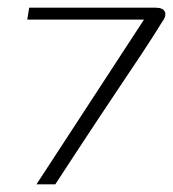

<svg xmlns="http://www.w3.org/2000/svg" viewBox="-20 -480 451 500"><path d="M75 0 355 -429H51L56 -460H385Q405 -460 409.5 -449Q414 -438 401 -421Q377 -382 349.5 -340.5Q322 -299 293 -256Q264 -213 235 -169Q206 -125 178 -82.5Q150 -40 124 0Z"/></svg>

Font: Genos Light
Style: Italic
Weight: 300
Italic angle: -8°
Designer: Robert E. Leuschke
Foundry: Robert E. Leuschke
Version: Version 1.010